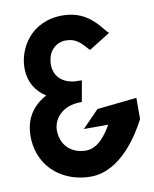

<svg xmlns="http://www.w3.org/2000/svg" viewBox="-82 -778 685 854"><g transform="rotate(-10 260.0 -351.0)"><path d="M294 -416C281 -416 270 -416 258 -417C198 -425 165 -464 171 -522C176 -569 207 -600 250 -603C261 -603 271 -602 280 -600C323 -588 342 -549 354 -543L450 -603C428 -615 385 -715 259 -715C112 -715 52 -597 52 -515C52 -449 82 -405 126 -377C67 -346 26 -292 26 -212V-197C34 -61 142 13 259 13C399 13 489 -144 519 -201V-297L340 -278L265 -201H375C353 -163 315 -105 259 -105C193 -105 149 -147 146 -209C142 -259 182 -323 277 -321Z"/></g></svg>

Font: Bluebird
Style: Nrw
Weight: 400
Designer: Jasper
Foundry: Cannot Into Space Fonts
Version: Version 0.98